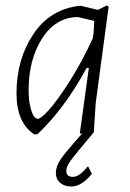

<svg xmlns="http://www.w3.org/2000/svg" viewBox="-20 -482 471 698"><path d="M321 -1Q251 82 236 103Q221 124 221 139Q221 161 245 161Q269 161 298 124H301L314 150Q277 196 239 196Q214 196 198.5 182.5Q183 169 183 147Q183 123 201 96.5Q219 70 279 3L270 4L303 -235H295Q214 -86 116 6H104Q40 -36 40 -143Q40 -266 101 -357.5Q162 -449 270 -461H274L336 -446L368 -462L375 -458L328 -108ZM84 -155Q84 -118 90.5 -92.5Q97 -67 104 -58.5Q111 -50 118 -50Q128 -50 157 -81.5Q186 -113 231.5 -184Q277 -255 317 -342L320 -360L323 -406L263 -420Q182 -419 133 -342Q84 -265 84 -155Z"/></svg>

Font: Alegreya Sans SC Light
Style: Italic
Weight: 300
Italic angle: -7°
Designer: Juan Pablo del Peral
Foundry: Huerta Tipografica
Version: Version 2.007